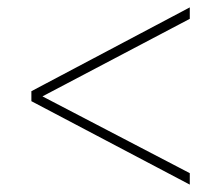

<svg xmlns="http://www.w3.org/2000/svg" viewBox="-20 -618 599 520"><path d="M494 -118 65 -344V-371L494 -598V-567L95 -357L494 -149Z"/></svg>

Font: Noto Serif Gujarati Thin
Style: Regular
Weight: 250
Version: Version 2.102